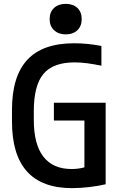

<svg xmlns="http://www.w3.org/2000/svg" viewBox="-20 -964 640 994"><path d="M353 10Q42 10 42 -335V-395Q42 -569 121.5 -654.5Q201 -740 363 -740Q399 -740 434 -736.5Q469 -733 505 -726V-624Q465 -632 431.5 -636.5Q398 -641 366 -641Q255 -641 205 -581.5Q155 -522 155 -388V-343Q155 -217 204.5 -153Q254 -89 351 -89Q381 -89 408.5 -95.5Q436 -102 464 -117L417 -57V-340H259V-432H527V-10Q489 -1 442 4.5Q395 10 353 10ZM320 -786Q283 -786 260 -807.5Q237 -829 237 -865Q237 -902 260 -923Q283 -944 320 -944Q358 -944 380.5 -923Q403 -902 403 -865Q403 -829 380.5 -807.5Q358 -786 320 -786Z"/></svg>

Font: M PLUS Code Latin Expanded Medium
Style: Regular
Weight: 500
Width: 7
Designer: Coji Morishita
Foundry: UNDERFOREST DESIGN
Version: Version 1.002; ttfautohint (v1.8.3)